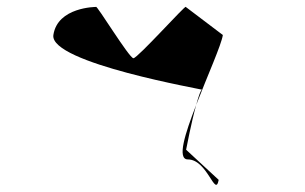

<svg xmlns="http://www.w3.org/2000/svg" viewBox="-20 -714 881 554"><path d="M134 -613C122 -532 573 -455 563 -455C559 -455 553 -436 546 -411C578 -494 619 -585 623 -613L516 -694C517 -702 377 -546 365 -546C353 -546 258 -702 257 -694C257 -694 146 -694 134 -613ZM517 -282C518 -287 532 -361 546 -411C514 -329 490 -254 522 -254C579 -254 601 -142 611 -195Z"/></svg>

Font: Ampere
Style: ExtIta
Weight: 400
Version: Version 1